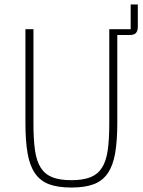

<svg xmlns="http://www.w3.org/2000/svg" viewBox="-20 -829 640 861"><path d="M130 -698V-274Q130 -203 137 -154.5Q144 -106 163 -76.5Q182 -47 215 -34Q248 -21 300 -21Q352 -21 385 -34Q418 -47 437 -76.5Q456 -106 463 -154.5Q470 -203 470 -274V-698H566V-809H598V-709Q598 -691 590 -681.5Q582 -672 561 -672H506V-279Q506 -198 496.5 -142.5Q487 -87 463.5 -52.5Q440 -18 400.5 -3Q361 12 300 12Q239 12 199.5 -3Q160 -18 136.5 -52.5Q113 -87 103.5 -142.5Q94 -198 94 -279V-698Z"/></svg>

Font: IBM Plex Mono ExtLt
Style: Regular
Weight: 200
Monospace: yes
Designer: Mike Abbink, Paul van der Laan, Pieter van Rosmalen
Foundry: Bold Monday
Version: Version 2.3